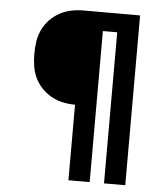

<svg xmlns="http://www.w3.org/2000/svg" viewBox="-53 -781 705 828"><g transform="rotate(5 300.0 -367.5)"><path d="M274 0V-327Q248 -327 221.5 -332.5Q195 -338 171.5 -351Q148 -364 129.5 -383.5Q111 -403 99.5 -427Q88 -451 84 -477.5Q80 -504 80 -531Q80 -558 84 -584.5Q88 -611 99.5 -635Q111 -659 129.5 -678.5Q148 -698 171.5 -711Q195 -724 221.5 -729.5Q248 -735 274 -735H520V0H428V-654H366V0Z"/></g></svg>

Font: Iosevka SS04 Medium Extended
Style: Regular
Weight: 500
Width: 7
Monospace: yes
Designer: Belleve Invis
Foundry: Belleve Invis
Version: Version 19.0.0; ttfautohint (v1.8.4)